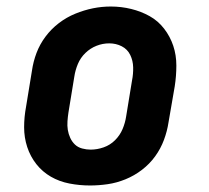

<svg xmlns="http://www.w3.org/2000/svg" viewBox="-20 -561 640 589"><path d="M256 8Q224 8 193 2Q162 -4 136 -19Q110 -34 91.5 -57.5Q73 -81 63.5 -110Q54 -139 54 -170.5Q54 -202 60 -234L78 -344Q82 -372 92 -398.5Q102 -425 119.5 -448.5Q137 -472 160.5 -490Q184 -508 211 -519Q238 -530 265 -535.5Q292 -541 320 -541Q352 -541 382.5 -533.5Q413 -526 439 -511.5Q465 -497 483.5 -473Q502 -449 511.5 -420.5Q521 -392 521 -360Q521 -328 516 -296L497 -186Q493 -159 483 -132Q473 -105 456 -81.5Q439 -58 415.5 -40Q392 -22 365 -11Q338 0 310.5 4Q283 8 256 8ZM258 -102Q278 -102 298 -109Q318 -116 333 -131Q348 -146 356 -165Q364 -184 367 -204L385 -314Q389 -334 388.5 -354.5Q388 -375 379.5 -392.5Q371 -410 353.5 -419Q336 -428 315 -428Q295 -428 276 -420.5Q257 -413 242 -398.5Q227 -384 219 -365Q211 -346 208 -326L190 -216Q188 -203 187 -189Q186 -175 188 -162.5Q190 -150 195.5 -138Q201 -126 210 -117.5Q219 -109 232 -105.5Q245 -102 258 -102Z"/></svg>

Font: Iosevka Curly Slab XBdEx
Style: Italic
Weight: 800
Width: 7
Italic angle: -9°
Monospace: yes
Designer: Belleve Invis
Foundry: Belleve Invis
Version: Version 11.1.0; ttfautohint (v1.8.3)